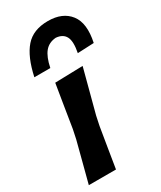

<svg xmlns="http://www.w3.org/2000/svg" viewBox="-194 -837 761 906"><g transform="rotate(-30 186.0 -384.0)"><path d="M9.5 0Q23.5 -54 36.8 -104.5Q50 -155 66 -217L76.5 -267Q88 -339 96.5 -391.2Q105 -443.5 114 -498L265.5 -502Q251 -447.5 237 -393.8Q223 -340 203.5 -267L193 -217Q183 -155.5 174.5 -104.8Q166 -54 157.5 0ZM276 -565.5Q287.5 -624.5 273.5 -651Q259.5 -677.5 222 -680.5Q183.5 -677.5 161.5 -650.8Q139.5 -624 128.5 -569.5H41.5Q63 -669.5 105.8 -718.5Q148.5 -767.5 229 -767.5Q308.5 -767.5 347.2 -717.5Q386 -667.5 365 -569.5Z"/></g></svg>

Font: Commissioner Loud SemiBold
Style: Italic
Weight: 600
Italic angle: -12°
Designer: Kostas Bartsokas
Foundry: Kostas Bartsokas
Version: Version 1.000; ttfautohint (v1.8.3)